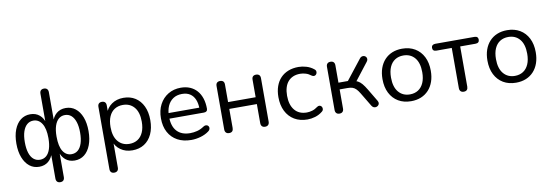

<svg xmlns="http://www.w3.org/2000/svg" viewBox="-63 -1170 5215 1816"><g transform="rotate(-10 2545.0 -262.5)"><path d="M397.3 186.9Q377.9 186.9 367.4 175.8Q357 164.6 357 144.3V-106.8H366.5Q351.5 -52 315.8 -21.5Q280.1 8.9 226.9 8.9Q174 8.9 134.6 -22Q95.2 -53 73 -110Q50.8 -166.9 50.8 -243.4Q50.8 -320.9 72.7 -377.3Q94.7 -433.8 134.3 -464.6Q174 -495.3 226.9 -495.3Q280.5 -495.3 316.3 -464.8Q352 -434.4 366.5 -379H357V-669.3Q357 -690.1 367.4 -701Q377.9 -711.9 397.3 -711.9Q416.7 -711.9 427.3 -701Q438 -690.1 438 -669.3V-379H428.1Q442.5 -434.4 478.5 -464.8Q514.5 -495.3 567.6 -495.3Q620.5 -495.3 660.2 -464.6Q699.8 -433.8 721.8 -377.3Q743.7 -320.9 743.7 -243.4Q743.7 -166.9 722 -110Q700.3 -53 660.9 -22Q621.5 8.9 567.6 8.9Q514.9 8.9 479.2 -21.5Q443.5 -52 428.1 -106.8H438V144.3Q438 164.6 427.8 175.8Q417.7 186.9 397.3 186.9ZM245.4 -55.4Q280.7 -55.4 306 -76.6Q331.2 -97.8 344.8 -139.9Q358.5 -182 358.5 -243.4Q358.5 -335 328 -383Q297.5 -431 245.4 -431Q211 -431 185.5 -409.5Q160.1 -388 145.9 -346.2Q131.8 -304.3 131.8 -243.4Q131.8 -182 145.4 -139.9Q159.1 -97.8 184.8 -76.6Q210.6 -55.4 245.4 -55.4ZM548.6 -55.4Q584 -55.4 609.5 -76.6Q634.9 -97.8 648.8 -139.9Q662.7 -182 662.7 -243.4Q662.7 -304.3 648.6 -346.2Q634.5 -388 609.2 -409.5Q584 -431 548.6 -431Q514.3 -431 489 -409.5Q463.8 -388 450.1 -346.2Q436.5 -304.3 436.5 -243.4Q436.5 -150.3 466.3 -102.8Q496.1 -55.4 548.6 -55.4Z M915.7 186.9Q896.3 186.9 885.9 176.2Q875.5 165.5 875.5 145.7V-452Q875.5 -472.4 885.9 -482.9Q896.3 -493.3 915.3 -493.3Q934.7 -493.3 945.1 -482.9Q955.5 -472.4 955.5 -452V-357.1L944.5 -371.2Q960.6 -428 1008.2 -461.6Q1055.7 -495.3 1122 -495.3Q1187 -495.3 1235.3 -464.6Q1283.5 -433.8 1310.2 -377.6Q1337 -321.3 1337 -243.4Q1337 -166.5 1310.5 -109.5Q1284 -52.5 1235.8 -21.8Q1187.5 8.9 1122 8.9Q1056.2 8.9 1008.9 -24.7Q961.5 -58.4 945 -113.8H956.5V145.7Q956.5 165.5 945.8 176.2Q935.1 186.9 915.7 186.9ZM1105 -56.4Q1150.5 -56.4 1184.3 -78.1Q1218.1 -99.8 1236.5 -141.7Q1255 -183.5 1255 -243.4Q1255 -334 1214.3 -382Q1173.7 -430 1105 -430Q1059.5 -430 1025.7 -408.5Q991.8 -387 973.4 -345.4Q955 -303.8 955 -243.4Q955 -153.3 995.9 -104.8Q1036.8 -56.4 1105 -56.4Z M1688.3 8.9Q1611.1 8.9 1555.3 -21.5Q1499.6 -52 1469.2 -108.2Q1438.8 -164.4 1438.8 -241.9Q1438.8 -317.9 1468.7 -374.6Q1498.7 -431.3 1551.5 -463.3Q1604.3 -495.3 1672.7 -495.3Q1722 -495.3 1760.9 -478.8Q1799.7 -462.3 1827.1 -431.4Q1854.5 -400.5 1868.9 -356.3Q1883.4 -312.1 1883.4 -256.7Q1883.4 -241.4 1874.6 -233.5Q1865.8 -225.5 1849.2 -225.5H1500.6V-279H1830.4L1813.8 -265.6Q1813.8 -319.5 1798 -357.2Q1782.1 -394.8 1751.3 -415Q1720.5 -435.2 1674.5 -435.2Q1624 -435.2 1588.7 -411.5Q1553.4 -387.7 1535.2 -346.1Q1517.1 -304.5 1517.1 -249.7V-243.8Q1517.1 -152.2 1561.4 -104.3Q1605.7 -56.4 1688.2 -56.4Q1721.6 -56.4 1755.4 -65Q1789.2 -73.6 1820.9 -95.4Q1834.5 -104.3 1846 -103.8Q1857.4 -103.4 1864.8 -96.8Q1872.2 -90.3 1874.5 -80.5Q1876.7 -70.8 1872.1 -60.1Q1867.6 -49.3 1854.9 -41Q1822 -16.8 1776.8 -3.9Q1731.5 8.9 1688.3 8.9Z M2050.7 6.9Q2031.3 6.9 2020.7 -4Q2010 -14.9 2010 -34.8V-452Q2010 -472.9 2020.7 -483.1Q2031.3 -493.3 2050.7 -493.3Q2070.1 -493.3 2080.6 -483.1Q2091 -472.9 2091 -452V-283.6H2355.8V-452Q2355.8 -472.9 2366.2 -483.1Q2376.7 -493.3 2396 -493.3Q2415.4 -493.3 2426.1 -483.1Q2436.8 -472.9 2436.8 -452V-34.8Q2436.8 -14.9 2426.1 -4Q2415.4 6.9 2396 6.9Q2376.7 6.9 2366.2 -4Q2355.8 -14.9 2355.8 -34.8V-217.9H2091V-34.8Q2091 -14.9 2081.1 -4Q2071.1 6.9 2050.7 6.9Z M2803.9 8.9Q2731.1 8.9 2678.1 -22.8Q2625.1 -54.6 2596.4 -112.1Q2567.8 -169.5 2567.8 -246.5Q2567.8 -304.4 2584 -350.4Q2600.2 -396.3 2630.8 -428.6Q2661.4 -460.8 2705.2 -478.1Q2749 -495.3 2803.9 -495.3Q2839.5 -495.3 2878.5 -483.9Q2917.6 -472.5 2950 -446.2Q2960.2 -438.9 2962.8 -429.1Q2965.4 -419.3 2962.6 -409.6Q2959.9 -399.9 2952.8 -393.4Q2945.7 -386.8 2935.4 -385.9Q2925.1 -385 2913.4 -393Q2887.7 -412.9 2860.7 -420.9Q2833.7 -429 2808.5 -429Q2770.2 -429 2741 -416.7Q2711.7 -404.3 2691.6 -381.1Q2671.4 -357.9 2661.1 -323.9Q2650.8 -289.8 2650.8 -245.5Q2650.8 -157.7 2691.8 -107.5Q2732.9 -57.3 2808.5 -57.3Q2833.7 -57.3 2860.5 -65.2Q2887.2 -73 2913.4 -92.9Q2925.1 -100.9 2935.2 -99.7Q2945.2 -98.6 2952.1 -92Q2959 -85.5 2961.2 -75.8Q2963.5 -66.1 2960.7 -56.3Q2957.8 -46.5 2948.1 -39.7Q2916.2 -13.8 2877.8 -2.4Q2839.5 8.9 2803.9 8.9Z M3110.7 6.9Q3091.3 6.9 3080.7 -4Q3070 -14.9 3070 -34.8V-449.5Q3070 -469.9 3080.7 -480.6Q3091.3 -491.2 3110.7 -491.2Q3130.1 -491.2 3140.6 -480.6Q3151 -469.9 3151 -449.5V-283.1H3241.6L3390.5 -472.8Q3399.7 -485.5 3411.6 -488.8Q3423.5 -492.2 3434.2 -488.8Q3444.9 -485.4 3451.6 -476.7Q3458.4 -467.9 3458.4 -456Q3458.4 -444 3448.6 -431.4L3307.9 -250.4L3285.1 -275.5Q3313.2 -272.5 3333.9 -261.8Q3354.6 -251.2 3373.6 -228.9Q3392.6 -206.6 3415.4 -168.2L3486.6 -48.9Q3494.4 -35.3 3492.5 -23.9Q3490.6 -12.5 3481.8 -4.5Q3473.1 3.5 3461.7 5.7Q3450.3 7.9 3438.9 3.1Q3427.5 -1.8 3419.3 -15.3L3340.1 -147.2Q3323.3 -175 3307.9 -190.4Q3292.5 -205.8 3273.6 -212.1Q3254.6 -218.4 3226.8 -218.4H3151V-34.8Q3151 -14.9 3140.6 -4Q3130.1 6.9 3110.7 6.9Z M3798.8 8.9Q3728.1 8.9 3676.1 -22.1Q3624.1 -53.1 3595.4 -109.8Q3566.8 -166.5 3566.8 -243.4Q3566.8 -301.3 3583 -347.6Q3599.2 -393.8 3629.8 -427.1Q3660.4 -460.3 3703.2 -477.8Q3746 -495.3 3798.8 -495.3Q3869.5 -495.3 3921.5 -464.3Q3973.6 -433.3 4002.2 -376.8Q4030.8 -320.3 4030.8 -243.4Q4030.8 -185.5 4014.6 -139Q3998.4 -92.5 3967.8 -59.3Q3937.2 -26.1 3894.6 -8.6Q3852.1 8.9 3798.8 8.9ZM3798.8 -56.4Q3844.3 -56.4 3878.1 -78.1Q3912 -99.8 3930.4 -141.7Q3948.8 -183.5 3948.8 -243.4Q3948.8 -334 3908.2 -382Q3867.5 -430 3798.8 -430Q3753.3 -430 3719.5 -408.5Q3685.7 -387 3667.2 -345.4Q3648.8 -303.8 3648.8 -243.4Q3648.8 -153.3 3689.7 -104.8Q3730.6 -56.4 3798.8 -56.4Z M4304.2 6.9Q4284.8 6.9 4274.1 -4Q4263.4 -14.9 4263.4 -34.8V-420.7H4116.5Q4079.5 -420.7 4079.5 -453.8Q4079.5 -468.8 4089.5 -477.6Q4099.5 -486.3 4116.5 -486.3H4491.3Q4528.4 -486.3 4528.4 -453.8Q4528.4 -437.7 4518.9 -429.2Q4509.4 -420.7 4491.3 -420.7H4344.4V-34.8Q4344.4 -14.9 4334.5 -4Q4324.6 6.9 4304.2 6.9Z M4806.8 8.9Q4736.1 8.9 4684.1 -22.1Q4632.1 -53.1 4603.4 -109.8Q4574.8 -166.5 4574.8 -243.4Q4574.8 -301.3 4591 -347.6Q4607.2 -393.8 4637.8 -427.1Q4668.4 -460.3 4711.2 -477.8Q4754 -495.3 4806.8 -495.3Q4877.5 -495.3 4929.5 -464.3Q4981.6 -433.3 5010.2 -376.8Q5038.8 -320.3 5038.8 -243.4Q5038.8 -185.5 5022.6 -139Q5006.4 -92.5 4975.8 -59.3Q4945.2 -26.1 4902.6 -8.6Q4860.1 8.9 4806.8 8.9ZM4806.8 -56.4Q4852.3 -56.4 4886.1 -78.1Q4920 -99.8 4938.4 -141.7Q4956.8 -183.5 4956.8 -243.4Q4956.8 -334 4916.2 -382Q4875.5 -430 4806.8 -430Q4761.3 -430 4727.5 -408.5Q4693.7 -387 4675.2 -345.4Q4656.8 -303.8 4656.8 -243.4Q4656.8 -153.3 4697.7 -104.8Q4738.6 -56.4 4806.8 -56.4Z"/></g></svg>

Font: Nunito ExtraLight
Style: Regular
Weight: 200
Designer: Vernon Adams
Foundry: Vernon Adams
Version: Version 3.602